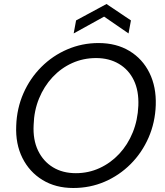

<svg xmlns="http://www.w3.org/2000/svg" viewBox="-20 -927 824 959"><path d="M346 12Q258 12 192.5 -28Q127 -68 92 -138Q57 -208 61 -299Q64 -386 97 -461Q130 -536 186.5 -592.5Q243 -649 316.5 -680.5Q390 -712 472 -712Q561 -712 626.5 -672.5Q692 -633 726.5 -563Q761 -493 758 -402Q755 -315 722 -239.5Q689 -164 632.5 -107.5Q576 -51 503 -19.5Q430 12 346 12ZM359 -62Q422 -62 477.5 -87.5Q533 -113 575.5 -158.5Q618 -204 643 -265.5Q668 -327 671 -399Q674 -473 648.5 -526Q623 -579 574 -608Q525 -637 460 -637Q396 -637 340.5 -612Q285 -587 242.5 -541.5Q200 -496 175 -435Q150 -374 148 -303Q144 -229 170 -175Q196 -121 244.5 -91.5Q293 -62 359 -62ZM348 -760 360 -825 512 -907 634 -825 622 -760 500 -844Z"/></svg>

Font: DM Sans 16pt
Style: Italic
Weight: 400
Italic angle: -10°
Version: Version 4.004;gftools[0.9.30]